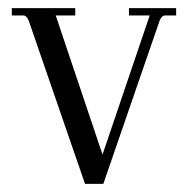

<svg xmlns="http://www.w3.org/2000/svg" viewBox="-20 -452 462 472"><path d="M297 -432H413V-414H386Q377 -414 372 -400L234 0H189L51 -400Q46 -414 37 -414H9V-432H165V-414H117L232 -72L348 -414H297Z"/></svg>

Font: Arapey Thin
Style: Regular
Weight: 100
Designer: Eduardo Rodriguez Tunni
Foundry: Eduardo Rodriguez Tunni
Version: Version 4.000;hotconv 1.0.109;makeotfexe 2.5.65596